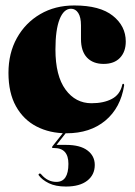

<svg xmlns="http://www.w3.org/2000/svg" viewBox="-20 -478 494 703"><path d="M440.5 -326Q440.5 -288.5 419.2 -266.2Q398 -244 359.5 -244Q320.5 -244 298.5 -267.2Q276.5 -290.5 276.5 -335V-385Q276.5 -415 266.5 -430.5Q256.5 -446 240 -446Q213.5 -446 198.2 -407.5Q183 -369 183 -297Q183 -200.5 219.8 -150.2Q256.5 -100 315 -100Q359.5 -100 389.5 -115.8Q419.5 -131.5 427.5 -167Q428.5 -172 432 -171Q435 -170 434.5 -165Q421.5 -83 365.8 -36.5Q310 10 223.5 10Q162 10 114 -14.8Q66 -39.5 38.5 -88.8Q11 -138 11 -211Q11 -283.5 42 -339Q73 -394.5 127.2 -426.2Q181.5 -458 252 -458Q346 -458 393.2 -420.2Q440.5 -382.5 440.5 -326ZM220 -3H230.5L187 52.5H221.5Q273.5 52.5 300.2 72.8Q327 93 327 126Q327 162 299.5 183.5Q272 205 221.5 205Q183.5 205 158.8 192.8Q134 180.5 122.5 164.5Q119.5 161 123 158.5Q126.5 155 131.5 161Q154.5 188 186.5 188Q230.5 188 230.5 122Q230.5 64 178.5 64H175Q167.5 64 172.5 57Z"/></svg>

Font: Fraunces 144pt S000 Black
Style: Regular
Weight: 900
Version: Version 1.000; ttfautohint (v1.8.3)